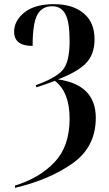

<svg xmlns="http://www.w3.org/2000/svg" viewBox="-20 -744 525 924"><path d="M52 160Q218 121 329.5 42Q441 -37 441 -177Q441 -336 259 -362Q354 -398 394.5 -440.5Q435 -483 435 -555Q435 -637 382 -680.5Q329 -724 240 -724Q148 -724 98 -684.5Q48 -645 48 -591Q48 -523 137 -523Q137 -631 159.5 -672.5Q182 -714 231 -714Q274 -714 294.5 -676.5Q315 -639 315 -547Q315 -443 280 -405Q245 -367 152 -334L155 -324Q195 -336 244 -355Q315 -301 315 -173Q315 -40 242.5 36.5Q170 113 52 149Z"/></svg>

Font: Noto Serif Display Condensed Semi
Style: Regular
Weight: 600
Width: 3
Designer: Monotype Design Team
Foundry: Monotype Imaging Inc.
Version: Version 1.900